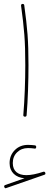

<svg xmlns="http://www.w3.org/2000/svg" viewBox="-20 -598 283 997"><path d="M2.4 373.5C3.9 377.4 5.9 379.4 8.8 379.4C10.3 379.4 11.2 378.9 12.7 378.4L210.4 309.6C213.9 308.6 215.8 306.6 215.8 303.2C215.8 301.8 215.8 300.8 215.3 299.3C213.9 295.4 211.4 293.5 208.5 293.5C207.5 293.5 206.5 293.5 205.1 293.9C169.9 305.7 140.6 311.5 116.7 311.5C73.2 311.5 46.4 290.5 46.4 249C46.4 226.1 53.7 207.5 68.8 192.9C84 178.2 102.5 170.9 125.5 170.9C134.8 170.9 150.9 171.9 158.2 173.3C159.2 173.8 160.2 173.8 161.1 173.8C165.5 173.8 168 170.9 168 165C168 160.2 165.5 157.2 161.1 156.7C151.9 155.3 135.3 154.3 125.5 154.3C98.1 154.3 75.2 163.1 57.1 181.2C39.1 199.2 29.8 221.7 29.8 249C29.8 296.4 62 324.2 107.4 327.6L6.8 362.8C3.4 364.3 1.5 366.2 1.5 369.6C1.5 370.6 2 372.1 2.4 373.5ZM89.4 -568.4C105.5 -448.7 111.3 -389.6 111.3 -259.3C111.3 -180.7 107.9 -79.1 101.1 -1V0.5C101.1 4.9 103.5 7.3 108.9 7.8H110.4C114.7 7.8 117.7 5.4 118.2 0C125 -79.6 127.9 -180.2 127.9 -259.3C127.9 -390.6 122.1 -451.2 106 -570.3C105.5 -575.2 102.5 -577.6 98.1 -577.6H96.7C91.8 -577.1 89.4 -574.2 89.4 -569.8V-568.4Z"/></svg>

Font: Mikhak Thin
Style: Regular
Weight: 100
Designer: Amin Abedi
Version: Version 3.2